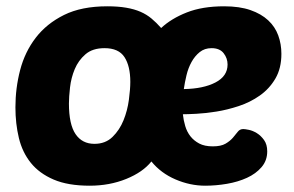

<svg xmlns="http://www.w3.org/2000/svg" viewBox="-20 -580 933 610"><path d="M265 10Q196 10 150.5 -9.5Q105 -29 78 -62.5Q51 -96 40 -141.5Q29 -187 29 -239Q29 -300 44 -357.5Q59 -415 93.5 -460Q128 -505 183.5 -532.5Q239 -560 321 -560Q355 -560 381 -555.5Q407 -551 426.5 -542.5Q446 -534 461.5 -521Q477 -508 492 -491Q524 -521 573.5 -540.5Q623 -560 692 -560Q741 -560 775.5 -548Q810 -536 832 -515.5Q854 -495 864 -467.5Q874 -440 874 -409Q874 -363 855 -330.5Q836 -298 805.5 -276.5Q775 -255 738.5 -243Q702 -231 667.5 -225.5Q633 -220 604 -218.5Q575 -217 561 -217Q563 -198 568.5 -179.5Q574 -161 585 -147Q596 -133 613 -124Q630 -115 656 -115Q682 -115 696.5 -123.5Q711 -132 720 -142.5Q729 -153 735.5 -161.5Q742 -170 753 -170Q758 -170 770.5 -167.5Q783 -165 796 -157Q809 -149 819 -135Q829 -121 829 -99Q829 -70 811 -49Q793 -28 764.5 -15Q736 -2 701 4Q666 10 632 10Q584 10 537.5 -10Q491 -30 461 -67Q434 -33 381 -11.5Q328 10 265 10ZM312 -427Q274 -427 251.5 -407.5Q229 -388 217.5 -360.5Q206 -333 202.5 -302.5Q199 -272 199 -251Q199 -185 220 -154Q241 -123 280 -123Q315 -123 337.5 -145Q360 -167 372.5 -198Q385 -229 389.5 -263Q394 -297 394 -320Q394 -370 375.5 -398.5Q357 -427 312 -427ZM652 -427Q630 -427 614.5 -414.5Q599 -402 588.5 -383Q578 -364 572.5 -341Q567 -318 564 -297Q626 -298 664.5 -318Q703 -338 703 -375Q703 -395 690.5 -411Q678 -427 652 -427Z"/></svg>

Font: Poetsen One
Style: Regular
Weight: 400
Designer: Pablo Impallari, Rodrigo Fuenzalida
Foundry: Pablo Impallari, Rodrigo Fuenzalida
Version: Version 1.001; ttfautohint (v0.93) -l 8 -r 50 -G 200 -x 14 -